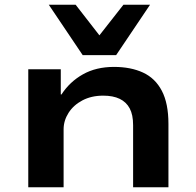

<svg xmlns="http://www.w3.org/2000/svg" viewBox="-20 -795 834 815"><path d="M100 0V-501H238V-394H241Q276 -448 332 -479.5Q388 -511 464 -511Q535 -511 587 -487Q639 -463 667 -409.5Q695 -356 695 -269V0H545V-264Q545 -308 530.5 -335Q516 -362 488 -375.5Q460 -389 418 -389Q368 -389 330 -369Q292 -349 271 -316Q250 -283 250 -246V0ZM331 -561 187 -775H301L402 -645L504 -775H617L473 -561Z"/></svg>

Font: Nunito Sans 7pt Expanded
Style: Bold
Weight: 700
Width: 7
Designer: Vernon Adams
Foundry: Vernon Adams
Version: Version 3.101;gftools[0.9.27]